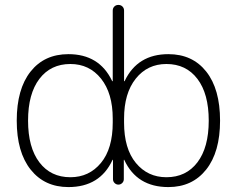

<svg xmlns="http://www.w3.org/2000/svg" viewBox="-20 -750 962 780"><path d="M266 -490Q186 -490 140 -429.5Q94 -369 94 -260Q94 -151 140 -90.5Q186 -30 266 -30Q342 -30 390 -88Q438 -146 438 -252V-268Q438 -371 390.5 -430.5Q343 -490 266 -490ZM484 -268V-252Q484 -146 532 -88Q580 -30 656 -30Q736 -30 782 -90.5Q828 -151 828 -260Q828 -369 782 -429.5Q736 -490 656 -490Q579 -490 531.5 -430.5Q484 -371 484 -268ZM258 10Q161 10 104.5 -61Q48 -132 48 -260Q48 -388 104 -459Q160 -530 258 -530Q383 -530 435 -422Q435 -420 437 -420Q438 -420 438 -421V-707Q438 -717 444.5 -723.5Q451 -730 461 -730Q471 -730 477.5 -723.5Q484 -717 484 -707V-421Q484 -420 485 -420Q487 -420 487 -422Q539 -530 664 -530Q762 -530 818 -459Q874 -388 874 -260Q874 -132 817.5 -61Q761 10 664 10Q536 10 485 -100Q485 -101 484 -101Q483 -101 483 -100V-22Q483 -13 476.5 -6.5Q470 0 461 0Q452 0 445.5 -6.5Q439 -13 439 -22V-100Q439 -101 438 -101Q437 -101 437 -100Q386 10 258 10Z"/></svg>

Font: Rounded Mplus 1c Light
Style: Regular
Weight: 300
Version: Version 1.059.20150529